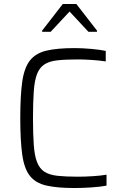

<svg xmlns="http://www.w3.org/2000/svg" viewBox="-20 -938 616 966"><path d="M355 8Q267 8 213 -4.5Q159 -17 130.5 -53Q102 -89 92 -159Q82 -229 82 -344Q82 -458 92 -527.5Q102 -597 130.5 -633.5Q159 -670 213 -683Q267 -696 355 -696Q394 -696 438.5 -692Q483 -688 512 -682V-629Q479 -634 440.5 -636.5Q402 -639 372 -639Q310 -639 269 -634.5Q228 -630 203.5 -614Q179 -598 166.5 -566Q154 -534 150 -480Q146 -426 146 -344Q146 -262 150 -208Q154 -154 166.5 -122Q179 -90 203.5 -74Q228 -58 269 -53.5Q310 -49 372 -49Q406 -49 446 -51.5Q486 -54 516 -59V-4Q484 2 439 5Q394 8 355 8ZM192 -778V-784L296 -918H364L468 -784V-778H425L330 -880L235 -778Z"/></svg>

Font: Saira Light
Style: Regular
Weight: 300
Designer: Hector Gatti with collaboration of the Omnibus-Type team
Foundry: Omnibus-Type
Version: Version 1.100; ttfautohint (v1.8.3)